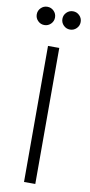

<svg xmlns="http://www.w3.org/2000/svg" viewBox="-99 -934 456 973"><g transform="rotate(10 129.0 -447.5)"><path d="M100 0V-700H158V0ZM63 -801Q43.5 -801 29.8 -814.8Q16 -828.5 16 -848Q16 -867.5 29.8 -881.2Q43.5 -895 63 -895Q82.5 -895 96.2 -881.2Q110 -867.5 110 -848Q110 -828.5 96.2 -814.8Q82.5 -801 63 -801ZM195 -801Q175.5 -801 161.8 -814.8Q148 -828.5 148 -848Q148 -867.5 161.8 -881.2Q175.5 -895 195 -895Q214.5 -895 228.2 -881.2Q242 -867.5 242 -848Q242 -828.5 228.2 -814.8Q214.5 -801 195 -801Z"/></g></svg>

Font: Geologica Cursive Thin
Style: Regular
Weight: 250
Designer: Sindre Bremnes, Frode Helland
Foundry: Monokrom Skriftforlag AS
Version: Version 1.010;gftools[0.9.28]